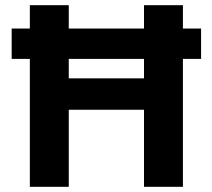

<svg xmlns="http://www.w3.org/2000/svg" viewBox="-20 -720 819 740"><path d="M25 -493V-610H755V-493ZM535 0V-700H685V0ZM95 0V-700H245V0ZM226 -297V-418H558V-297Z"/></svg>

Font: DM Sans 17pt Black
Style: Regular
Weight: 900
Version: Version 4.004;gftools[0.9.30]